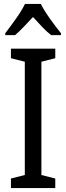

<svg xmlns="http://www.w3.org/2000/svg" viewBox="-20 -963 340 983"><path d="M263 0H36V-49L107 -67V-647L36 -665V-714H263V-665L192 -647V-67L263 -49ZM189 -943Q206 -909 236 -867Q266 -825 292 -793V-783H242Q219 -801 196 -825Q173 -849 149 -876Q124 -849 100.5 -824.5Q77 -800 57 -783H7V-793Q34 -828 63 -869Q92 -910 108 -943Z"/></svg>

Font: Noto Sans Ethiopic Cond
Style: Regular
Weight: 400
Width: 3
Designer: Monotype Design Team
Foundry: Monotype Imaging Inc.
Version: Version 2.102; ttfautohint (v1.8.4.7-5d5b)